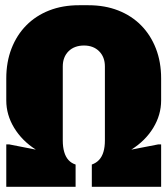

<svg xmlns="http://www.w3.org/2000/svg" viewBox="-20 -714 640 734"><path d="M4 0V-162H15L117 -142Q64 -176 34 -225.5Q4 -275 4 -330V-414Q4 -477 24 -528.5Q44 -580 80.5 -617Q117 -654 168 -674Q219 -694 282 -694H318Q381 -694 432 -674Q483 -654 519.5 -617Q556 -580 576 -528.5Q596 -477 596 -414V-330Q596 -275 566 -225.5Q536 -176 482 -142L585 -162H596V0H331V-85Q348 -91 359 -103Q370 -115 375.5 -133.5Q381 -152 381 -177V-460Q381 -478 375.5 -492.5Q370 -507 359 -518Q348 -529 333.5 -534.5Q319 -540 301 -540Q283 -540 268 -534.5Q253 -529 242 -518Q231 -507 225.5 -492.5Q220 -478 220 -460V-177Q220 -152 225.5 -133Q231 -114 242 -102Q253 -90 269 -85V0Z"/></svg>

Font: Chivo Mono Black
Style: Regular
Weight: 900
Designer: Hector Gatti
Foundry: Omnibus-Type
Version: Version 1.008